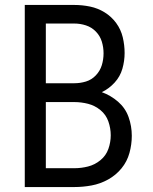

<svg xmlns="http://www.w3.org/2000/svg" viewBox="-20 -755 616 775"><path d="M80 0H280Q315 0 350 -6.5Q385 -13 416.5 -30.5Q448 -48 470.5 -75.5Q493 -103 502.5 -137.5Q512 -172 512 -207Q512 -246 499 -282.5Q486 -319 456.5 -344.5Q427 -370 391 -383Q420 -397 442.5 -421.5Q465 -446 474 -477.5Q483 -509 483 -541Q483 -573 475.5 -604.5Q468 -636 449 -662Q430 -688 402.5 -705Q375 -722 343.5 -728.5Q312 -735 280 -735H80ZM165 -419V-660H280Q304 -660 327 -652.5Q350 -645 367 -627.5Q384 -610 391 -587Q398 -564 398 -540Q398 -515 391 -492Q384 -469 367 -451Q350 -433 327 -426Q304 -419 280 -419ZM165 -76V-343H280Q308 -343 335.5 -336Q363 -329 385.5 -310.5Q408 -292 417.5 -264.5Q427 -237 427 -209Q427 -181 417.5 -154Q408 -127 385.5 -108.5Q363 -90 335.5 -83Q308 -76 280 -76Z"/></svg>

Font: Iosevka Sparkle
Style: Regular
Weight: 400
Designer: Belleve Invis
Foundry: Belleve Invis
Version: Version 4.5.0; ttfautohint (v1.8.3)